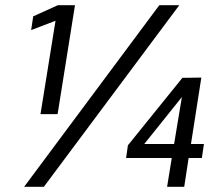

<svg xmlns="http://www.w3.org/2000/svg" viewBox="-20 -720 828 740"><path d="M136 -280H202L269 -700H203L108 -657L100 -604L194 -640ZM594 -700 73 0H149L671 -700ZM766 -165H716L756 -421L683 -420L473 -160L466 -111H642L624 0H690L707 -111H758ZM536 -165 681 -346 651 -165Z"/></svg>

Font: Arthouse Owned Medium
Style: Italic
Weight: 500
Italic angle: -10°
Designer: Jeremy Tribby
Foundry: Tribby Type
Version: Version 1.000;PS 001.000;hotconv 1.0.88;makeotf.lib2.5.64775